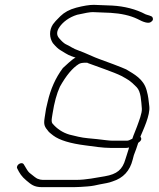

<svg xmlns="http://www.w3.org/2000/svg" viewBox="-20 -635 657 793"><path d="M367.4 -615C349 -615 324.8 -611.1 294.8 -603.3C266.1 -595.6 245.6 -583.9 229.6 -568.4C213.7 -552.9 203.4 -541.6 198.7 -534.6C182 -509.1 184 -479 198.2 -457C210.4 -442.5 220.7 -432.8 229 -428.1C243.6 -419.8 257.1 -409.3 275 -403L292.1 -397C279.1 -391.9 248.8 -361.9 239.7 -354C209.4 -313.6 188.6 -266.6 176.5 -213C174.3 -203 172.2 -194 170.2 -186L164.4 -149C159.7 -119.2 163.3 -112.2 182 -90C187.3 -85.3 193.1 -80.3 200.3 -75C225.7 -56 270 -42.5 333.1 -34.5C363.3 -30.6 403.2 -24 438.2 -24H500.5C504.5 -24 508.6 -24.7 512.9 -26C511.4 -16.9 507.1 -8.2 504.3 3L498.2 22C485.9 65.7 463.4 84.3 413.1 93C375.9 98.8 337.4 108 292.5 108H156.9C149.8 108 142.3 106.3 134.5 103C129.8 101 118.9 92.9 101.8 78.8C96.8 74.6 89.3 63.7 79.5 46C71.6 28.8 44.1 46.3 51.1 60.7C60.9 80.7 69.3 94.1 88.7 110.3C108.5 126.8 120.3 138 153.9 138H259.8C285.6 138 303.2 137.7 312.5 137C330.3 135.7 353 134.8 368.6 131.5L392.2 126.5C412.7 122.2 428.1 121 445.7 114C489 100.3 516.4 70.6 527.8 25L532.8 6C539.2 -10.9 546.1 -28.3 550.9 -45C563.2 -53.3 566.5 -61.3 560.7 -69C560.8 -69.7 560.5 -70.3 560 -71C570.5 -96.8 601.3 -159.5 596.6 -196.4C593 -224.8 593.4 -233.7 585.5 -262.5C572.8 -308.8 534.3 -328.5 501.3 -348.4C488.5 -354.8 406.8 -385.6 391.8 -390.5C370.3 -397.6 330.2 -417.6 306.8 -425.5C279.2 -434.8 272.9 -443 250.5 -453C243.2 -457 234.1 -465.3 223.5 -478C212.8 -490.8 213.6 -506 226 -523.8C240 -544 264.7 -563.5 298.5 -574C330.5 -581.3 351.9 -585 362.7 -585L436.6 -582C480 -579.4 517.5 -571.1 547 -557C574 -542.3 592.3 -537.7 601.9 -543.3C611.5 -548.8 614 -555.7 609.6 -564C606.5 -569.7 587.1 -573.2 581 -576C541.6 -597.2 493.1 -609.2 443.7 -612ZM341.6 -376 341.4 -375C373.7 -362.5 450.5 -337.3 482.2 -321C510.4 -305.1 516.1 -303.6 544.3 -275C562.4 -256.6 563 -218.5 565.8 -187.1C567.6 -168.4 553.4 -133.7 546.1 -113C540.1 -95.8 532.1 -79.6 526.6 -62C516.8 -56.7 509.7 -54 505.3 -54H443C437.4 -54 429.1 -54.7 418.1 -56C391.3 -59.3 368.9 -61.9 343.7 -64C315 -66.4 290.9 -73.3 266.9 -79C239.1 -87.1 215.3 -102.6 196.2 -125.5C193.2 -129.8 192.6 -137.7 194.4 -149L197.1 -166C204.1 -210.7 214 -247.7 227.5 -277C253.2 -323 279.2 -354.2 305.5 -370.5C311.4 -374.2 320.6 -376 333.2 -376Z"/></svg>

Font: MewTooHand
Style: WideIta
Weight: 400
Designer: Mew Too, Robert Jablonski
Version: Version 0.77